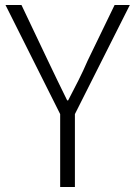

<svg xmlns="http://www.w3.org/2000/svg" viewBox="-20 -749 542 769"><path d="M221 0H280V-292L500 -729H439L331 -506C308 -452 281 -401 253 -347H249C222 -401 198 -452 172 -506L66 -729H2L221 -292Z"/></svg>

Font: GenYoGothic2 TW L
Style: Regular
Weight: 300
Version: Version 2.100;PS 2.1;hotconv 16.6.51;makeotf.lib2.5.65220 DE